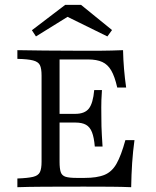

<svg xmlns="http://www.w3.org/2000/svg" viewBox="-20 -780 650 800"><path d="M52.4 0V-36.3Q96 -37.9 117.7 -43.1Q139.5 -48.4 146.4 -62.9Q153.2 -77.4 153.2 -105.6V-465.3Q153.2 -494.4 146.4 -508.5Q139.5 -522.6 117.7 -528.2Q96 -533.9 52.4 -534.7V-571Q96 -570.2 166.1 -569.4Q236.3 -568.5 329.8 -568.5Q359.7 -568.5 388.7 -568.5Q417.7 -568.5 444.4 -569.4Q471 -570.2 492.7 -571Q493.5 -531.5 496.8 -492.7Q500 -454 505.6 -415.3H468.5Q458.1 -461.3 443.5 -486.3Q429 -511.3 406 -521.8Q383.1 -532.3 346.8 -532.3H228.2V-105.6Q228.2 -77.4 233.1 -62.9Q237.9 -48.4 253.2 -43.5Q268.5 -38.7 299.2 -38.7H332.3Q383.9 -38.7 414.9 -51.2Q446 -63.7 465.3 -97.6Q484.7 -131.5 502.4 -196H540.3Q533.9 -149.2 530.6 -100.8Q527.4 -52.4 526.6 0Q490.3 -1.6 441.9 -2Q393.5 -2.4 329.8 -2.4Q236.3 -2.4 166.1 -2Q96 -1.6 52.4 0ZM202.4 -269.4V-305.6H339.5V-269.4ZM375 -169.4Q371.8 -207.3 363.3 -229Q354.8 -250.8 338.3 -260.1Q321.8 -269.4 293.5 -269.4V-305.6Q333.1 -305.6 350.4 -327.8Q367.7 -350 372.6 -404.8H404.8Q401.6 -357.3 402 -332.7Q402.4 -308.1 402.4 -287.1Q402.4 -269.4 402.8 -253.2Q403.2 -237.1 404.4 -216.9Q405.6 -196.8 407.3 -169.4ZM129.8 -628.2 112.9 -654 251.6 -759.7H317.7L446.8 -654.8L427.4 -628.2L237.1 -721.8L278.2 -720.2Z"/></svg>

Font: Playfair 9pt Light
Style: Regular
Weight: 300
Designer: Claus Eggers Sørensen
Foundry: Claus Eggers Sørensen
Version: Version 2.001;gftools[0.9.30]